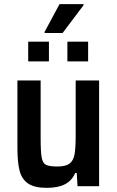

<svg xmlns="http://www.w3.org/2000/svg" viewBox="-20 -898 562 926"><path d="M64 -185V-510H176V-234Q176 -165 181 -138Q186 -111 202 -103Q218 -95 257 -95Q297 -95 315.5 -109Q334 -123 339.5 -153.5Q345 -184 345 -244V-510H458V0H354L350 -64H343Q327 -27 293.5 -9.5Q260 8 205 8Q146 8 115.5 -13Q85 -34 74.5 -74.5Q64 -115 64 -185ZM116 -602V-697H216V-602ZM305 -602V-697H405V-602ZM195 -739V-744L267 -878H383V-873L282 -739Z"/></svg>

Font: Saira Semi Condensed Medium
Style: Regular
Weight: 500
Width: 4
Designer: Hector Gatti with collaboration of the Omnibus-Type team
Foundry: Omnibus-Type
Version: Version 1.001; ttfautohint (v1.8)